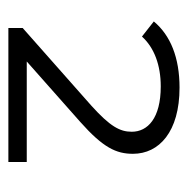

<svg xmlns="http://www.w3.org/2000/svg" viewBox="-15 -772 459 470"><g transform="rotate(90 215.0 -536.5)"><path d="M130 -372 278 -503C341 -559 356 -591 356 -632C356 -696 302 -746 194 -746C121 -746 66 -724 32 -683L69 -654C96 -684 139 -700 191 -700C269 -700 302 -668 302 -629C302 -600 289 -576 238 -530L48 -362V-327H376V-372Z"/></g></svg>

Font: Montserrat Lite
Style: Regular
Weight: 400
Designer: Julieta Ulanovsky
Foundry: Julieta Ulanovsky
Version: Version 7.200;PS 007.200;hotconv 1.0.88;makeotf.lib2.5.64775